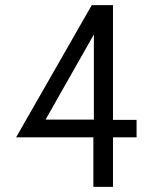

<svg xmlns="http://www.w3.org/2000/svg" viewBox="-20 -731 595 751"><path d="M421.9 -705.6V-710.9H345.2H338.9L43 -193.8H345.2V0H421.9V-193.8H514.2V-262.2H421.9ZM347.2 -596.2V-263.2H158.2Z"/></svg>

Font: Tuffy
Style: Regular
Weight: 500
Designer: Thatcher Ulrich, Karoly Barta and Michael Everson
Version: Version 001.270